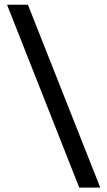

<svg xmlns="http://www.w3.org/2000/svg" viewBox="-20 -692 465 832"><path d="M323.5 121H414.5L101 -671.5H10.5Z"/></svg>

Font: Anek Kannada Medium
Style: Regular
Weight: 500
Designer: Vaishnavi Murthy, Maithili Shingre (Kannada) & Yesha Goshar (Latin)
Foundry: Ek Type
Version: Version 1.003